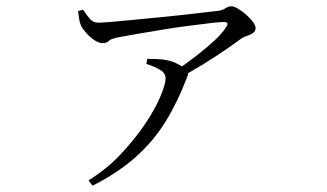

<svg xmlns="http://www.w3.org/2000/svg" viewBox="-20 -533 1040 610"><path d="M536 -307Q568 -328 601 -353.5Q634 -379 660 -403Q686 -427 697 -445Q705 -456 702.5 -459.5Q700 -463 688 -463Q677 -463 648 -459.5Q619 -456 579.5 -451Q540 -446 497.5 -439Q455 -432 417 -425.5Q379 -419 353 -414Q331 -409 325 -402.5Q319 -396 305 -396Q295 -396 281.5 -404.5Q268 -413 256 -426Q244 -439 238 -450Q233 -462 231.5 -473Q230 -484 228 -498L244 -502Q256 -484 266 -472.5Q276 -461 292 -461Q305 -461 334.5 -463.5Q364 -466 404 -470Q444 -474 486.5 -478Q529 -482 568.5 -486.5Q608 -491 637 -494.5Q666 -498 677 -499Q690 -502 697.5 -507.5Q705 -513 716 -513Q723 -513 736 -505.5Q749 -498 762 -486.5Q775 -475 783.5 -463.5Q792 -452 792 -443Q792 -434 783.5 -428Q775 -422 763.5 -418.5Q752 -415 743 -408Q726 -395 694.5 -373.5Q663 -352 625 -328.5Q587 -305 549 -285ZM261 40Q317 6 362 -41.5Q407 -89 439.5 -137Q472 -185 489 -225Q506 -265 506 -284Q506 -301 488 -311.5Q470 -322 445 -330L448 -346Q465 -346 476 -345.5Q487 -345 497 -344Q521 -341 539 -332.5Q557 -324 566 -316Q574 -309 576.5 -303.5Q579 -298 574 -287Q545 -210 506.5 -147.5Q468 -85 411.5 -34.5Q355 16 274 57Z"/></svg>

Font: Noto Serif HK ExtraLight Light
Style: Regular
Weight: 300
Version: Version 2.002-H1;hotconv 1.1.0;makeotfexe 2.6.0